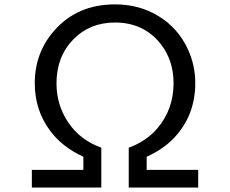

<svg xmlns="http://www.w3.org/2000/svg" viewBox="-20 -823 1040 868"><path d="M356.9 -55.2V-114.3Q261.7 -158.2 208 -230Q137.2 -323.7 137.2 -446.8Q137.2 -585 225.6 -685.1Q329.6 -803.2 500 -803.2Q609.4 -803.2 695.3 -751Q786.1 -696.3 830.6 -597.7Q862.8 -526.4 862.8 -447.3Q862.8 -300.3 766.1 -198.7Q718.8 -148.9 643.1 -114.3V-55.2H876V24.9H562V-155.3Q641.1 -184.1 691.4 -242.7Q764.6 -329.1 764.6 -446.8Q764.6 -551.8 704.6 -626.5Q628.4 -721.2 500 -721.2Q386.7 -721.2 312.5 -646Q235.4 -567.4 235.4 -446.3Q235.4 -349.1 287.6 -271Q340.8 -190.4 438 -155.3V24.9H124V-55.2Z"/></svg>

Font: FORM UDPGothic
Style: Regular
Weight: 400
Foundry: Pronama LLC
Version: Version 1.05101